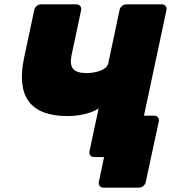

<svg xmlns="http://www.w3.org/2000/svg" viewBox="-20 -720 804 880"><path d="M454 140Q443 140 437 132.5Q431 125 433 114L457 0H431L426 -190H686Q697 -190 703.5 -182.5Q710 -175 708 -164L648 114Q646 125 637 132.5Q628 140 617 140ZM411 0Q400 0 394 -7.5Q388 -15 390 -26L432 -223Q414 -211 390.5 -203.5Q367 -196 342 -192Q317 -188 290 -188Q162 -188 112 -255Q62 -322 91 -458L137 -674Q139 -685 148 -692.5Q157 -700 168 -700H330Q341 -700 347.5 -692.5Q354 -685 352 -674L308 -467Q299 -424 315 -404.5Q331 -385 377 -385Q391 -385 407 -387.5Q423 -390 437.5 -395Q452 -400 462.5 -408.5Q473 -417 476 -429L528 -674Q530 -685 539 -692.5Q548 -700 559 -700H722Q733 -700 739 -692.5Q745 -685 743 -674L605 -26Q603 -15 594 -7.5Q585 0 574 0Z"/></svg>

Font: Rubik ExtraBold
Style: Italic
Weight: 800
Italic angle: -12°
Designer: Hubert and Fischer
Foundry: Hubert and Fischer
Version: Version 2.300;gftools[0.9.30]